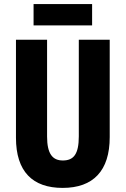

<svg xmlns="http://www.w3.org/2000/svg" viewBox="-20 -908 614 938"><path d="M430 -888H144V-784H430ZM516 -238V-714H365V-242C365 -155 340 -124 287 -124C237 -124 210 -156 210 -241V-714H58V-235C58 -70 139 10 286 10C436 10 516 -74 516 -238Z"/></svg>

Font: Noto Sans Arabic UI XCn XBd
Style: Regular
Weight: 800
Width: 2
Designer: Monotype Design Team, Nadine Chahine and Nizar Qandah
Foundry: Monotype Imaging Inc.
Version: Version 2.010